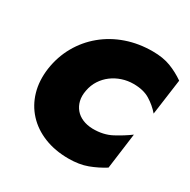

<svg xmlns="http://www.w3.org/2000/svg" viewBox="-164 -876 1043 1052"><g transform="rotate(30 357.0 -350.0)"><path d="M299 -350Q306 -388 325.5 -418Q345 -448 373 -469Q401 -490 435.5 -501.5Q470 -513 507 -513Q570 -513 611 -488Q652 -463 683 -427L714 -653Q671 -683 623 -701.5Q575 -720 509 -720Q421 -720 344.5 -693.5Q268 -667 208 -617.5Q148 -568 109.5 -500Q71 -432 59 -350Q48 -270 67.5 -202.5Q87 -135 133 -85Q179 -35 247.5 -7.5Q316 20 401 20Q469 20 520 1Q571 -18 617 -47L647 -273Q605 -242 553.5 -214.5Q502 -187 434 -188Q398 -189 370 -201Q342 -213 324 -234.5Q306 -256 299 -285Q292 -314 299 -350Z"/></g></svg>

Font: Jost Black
Style: Italic
Weight: 900
Italic angle: -5°
Version: Version 3.710